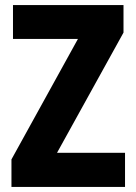

<svg xmlns="http://www.w3.org/2000/svg" viewBox="-20 -734 534 754"><path d="M471 0V-134H204L465 -606V-714H31V-581H286L25 -108V0Z"/></svg>

Font: Noto Sans Georgian Condensed ExtraBold
Style: Regular
Weight: 800
Width: 3
Designer: Monotype Design Team, Akaki Razmadze
Foundry: Google LLC
Version: Version 2.005